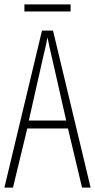

<svg xmlns="http://www.w3.org/2000/svg" viewBox="-20 -853 432 873"><path d="M353 0 289 -269H104L39 0H0L171 -714H221L392 0ZM215 -596Q209 -622 204.5 -641.5Q200 -661 196 -683Q192 -661 187.5 -641.5Q183 -622 177 -597L111 -305H281ZM301 -833V-801H91V-833Z"/></svg>

Font: Noto Sans Gujarati UI ExtraCondensed ExtraLight
Style: Regular
Weight: 200
Width: 2
Designer: Jelle Bosma - Monotype Design Team, Universal Thirst
Foundry: Monotype Imaging Inc.
Version: Version 2.106; ttfautohint (v1.8.4.7-5d5b)